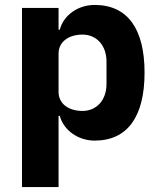

<svg xmlns="http://www.w3.org/2000/svg" viewBox="-20 -557 648 777"><path d="M69 200H217V-88H222C237 -31 295 12 363 12C496 12 565 -85 565 -263C565 -441 496 -537 363 -537C295 -537 237 -495 222 -437H217V-525H69ZM314 -108C258 -108 217 -137 217 -185V-340C217 -388 258 -417 314 -417C370 -417 411 -374 411 -308V-217C411 -151 370 -108 314 -108Z"/></svg>

Font: IBM Plex Sans Thai Looped
Style: Bold
Weight: 700
Designer: Mike Abbink, Paul van der Laan, Pieter van Rosmalen, Ben Mitchell, Mark Frömberg
Foundry: Bold Monday
Version: Version 1.1